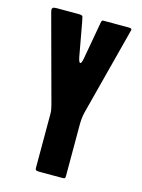

<svg xmlns="http://www.w3.org/2000/svg" viewBox="-108 -764 612 827"><g transform="rotate(15 197.5 -350.0)"><path d="M251 -700H360Q375 -700 375 -694Q375 -693 374.5 -690.5Q374 -688 373 -685L272 -296Q266 -271 266 -239V-13Q266 -4 263.5 -2Q261 0 252 0H152Q144 0 138 -1.5Q132 -3 132 -12V-252Q132 -265 130 -274Q128 -283 126 -292L23 -673Q20 -684 20 -689Q20 -694 24 -697Q28 -700 40 -700H137Q155 -700 156.5 -694Q158 -688 161 -674L189 -520Q194 -498 199 -498Q205 -498 209 -519L240 -692Q242 -698 243 -699Q244 -700 251 -700Z"/></g></svg>

Font: Railroad Gothic CC
Style: Bold
Weight: 700
Designer: indestructible type*
Foundry: Cowboy Collective
Version: Version 1.000